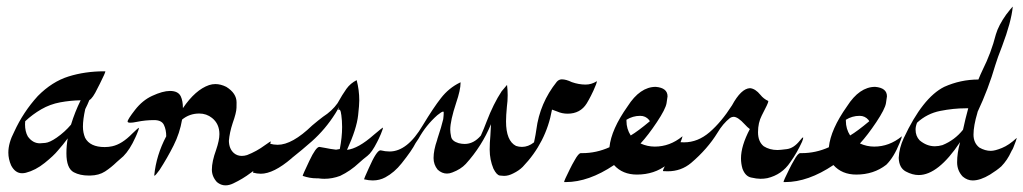

<svg xmlns="http://www.w3.org/2000/svg" viewBox="-20 -519 3054 573"><path d="M249.5 4.9H244.6Q218.8 4.9 200.2 -4.9Q178.2 -16.6 178.2 -61.5Q178.2 -84 182.1 -106Q168 -86.9 152.8 -69.8Q140.6 -54.7 113.3 -32.7Q85.9 -10.7 57.1 -3.4Q51.3 -2 45.9 -2Q25.4 -2 13.2 -25.4Q4.9 -44.4 4.9 -63.5Q4.9 -92.3 22.5 -126Q49.3 -184.6 92.8 -232.4Q135.3 -275.4 184.6 -290.8Q233.9 -306.2 291 -306.2H294.4V-305.7Q294.4 -301.8 277.8 -268.6L271 -255.4Q256.8 -225.6 246.6 -220.2Q241.2 -206.5 234.4 -193.4Q227.5 -162.6 227.5 -141.1Q227.5 -123.5 233.9 -107.9Q248.5 -80.1 292.5 -80.1Q304.2 -80.1 314.9 -82.5Q344.2 -88.9 374.5 -120.1Q392.6 -137.7 394.5 -137.7V-137.2Q394.5 -132.8 388.2 -118.2Q385.7 -113.3 384.3 -109.4Q367.7 -72.3 348.1 -52.7L328.6 -35.6Q311.5 -19 293.5 -7.3Q275.4 4.4 249.5 4.9ZM99.1 -91.3Q101.6 -91.3 115 -92.5Q128.4 -93.8 149.4 -108.4Q173.3 -125 191.9 -147Q203.6 -185.1 220.7 -219.7Q189.9 -219.2 159.7 -213.6Q129.4 -208 103.3 -192.9Q77.1 -177.7 55.2 -157.2Q54.7 -152.8 54.7 -147.9Q54.7 -126.5 63 -111.8Q77.6 -91.3 99.1 -91.3Z M652.8 34.2Q639.2 34.2 627.4 24.4Q612.3 7.8 612.3 -12.7Q612.3 -37.1 625 -71.8Q634.8 -100.6 634.8 -118.7Q634.8 -149.4 612.8 -167Q596.2 -180.2 574.7 -180.2Q545.4 -180.2 523.4 -162.1Q516.6 -121.6 498 -84.7Q479.5 -47.9 456.1 -11.7Q443.8 5.4 440.9 5.4Q440.4 5.4 440.4 3.9Q446.3 -55.7 476.1 -112.3Q476.1 -131.8 469.2 -146.2Q462.4 -160.6 439.9 -160.6Q414.1 -160.6 388.2 -155.3Q376 -152.8 369.1 -152.8Q360.8 -152.8 360.8 -156.2Q360.8 -162.6 383.1 -191.2Q405.3 -219.7 434.1 -232.9Q465.8 -247.6 487.3 -247.6Q511.7 -247.6 519.5 -231.4Q525.9 -217.8 525.9 -196.3Q563 -251 604 -265.1Q613.3 -268.1 622.6 -268.1Q638.7 -268.1 655.3 -259.8Q686 -240.7 686 -213.4Q686 -212.4 685.8 -197.5Q685.5 -182.6 674.3 -151.4Q665 -123 663.1 -98.6Q663.6 -74.7 678.2 -62Q688 -53.7 701.7 -53.7Q709 -53.7 717.3 -56.2Q746.1 -67.4 771 -85.9Q787.1 -97.2 788.1 -97.2Q788.1 -92.8 781.7 -77.6Q779.3 -72.8 777.8 -68.8Q757.8 -23.9 741.7 -12.2Q735.8 -8.8 728 -2.9Q705.1 14.6 676.3 28.3Q664.1 34.2 652.8 34.2Z M948.2 14.6Q939 14.6 929.7 13.2H924.8Q904.3 13.2 883.3 5.9Q883.3 2.9 903.1 -38.8Q922.9 -80.6 933.1 -80.6L950.2 -77.6Q966.3 -74.2 982.9 -72.3Q988.3 -72.8 994.1 -74.2Q1001 -109.4 1001 -140.1Q1001 -158.7 998.5 -177.2Q998 -177.2 998 -179Q998 -180.7 997.1 -184.6Q996.1 -188.5 994.9 -190.2Q993.7 -191.9 992.2 -191.9Q991.2 -191.9 989.3 -190.4Q991.7 -197.3 991.7 -198.2V-198.7Q991.2 -198.7 981 -180.7Q951.2 -133.3 910.6 -97.2Q881.8 -71.8 851.6 -47.9Q850.6 -47.4 850.1 -46.4Q796.4 -0.5 758.3 -0.5Q747.1 -0.5 734.9 -3.9Q734.9 -9.3 754.9 -48.8Q775.4 -90.3 784.2 -90.3H784.7Q796.9 -86.9 808.6 -86.9Q852.1 -86.9 911.6 -144.5Q930.7 -160.6 943.8 -170.4Q971.2 -188 987.3 -210.9Q1002 -237.3 1013.9 -253.9Q1025.9 -270.5 1044.4 -279.8Q1052.2 -250.5 1052.2 -219.2Q1052.2 -205.6 1048.8 -175.3Q1044.4 -134.3 1015.6 -71.8Q1048.8 -75.2 1095.7 -116.7Q1121.1 -138.2 1123 -138.2V-137.7Q1123 -134.8 1116.7 -119.1L1110.4 -105L1105.5 -95.2Q1089.8 -64 1076.7 -54Q1063.5 -43.9 1051.3 -32.7Q1025.9 -8.8 995.1 5.9Q971.7 14.6 948.2 14.6Z M1092.3 19.5Q1080.1 19.5 1066.4 16.1Q1066.4 14.2 1080.6 -17.1Q1104 -70.3 1115.2 -70.3H1116.2Q1129.9 -66.9 1142.6 -66.9Q1195.8 -66.9 1241.7 -145Q1273.9 -198.2 1295.9 -226.1Q1319.3 -256.3 1352.5 -272.5L1354.5 -273.4V-272Q1354.5 -250.5 1341.3 -211.9Q1323.7 -158.7 1323.7 -131.8Q1323.7 -123.5 1326.4 -110.6Q1329.1 -97.7 1348.6 -91.8Q1357.9 -89.4 1366.7 -89.4Q1393.6 -89.4 1415 -114.3Q1424.3 -134.8 1432.1 -155.8Q1452.6 -209.5 1477.1 -246.6L1493.2 -265.6Q1495.1 -250 1495.1 -234.9Q1495.1 -217.3 1492.7 -200.2Q1490.2 -173.8 1490.2 -156.7Q1490.2 -98.6 1520 -83.5Q1528.8 -80.6 1537.6 -80.6Q1556.6 -80.6 1573.7 -94.2L1576.2 -106.4Q1578.1 -114.7 1580.6 -131.8Q1590.8 -211.4 1641.6 -274.9Q1647.9 -282.2 1656.7 -282.2Q1669.4 -282.2 1686.5 -273.9Q1707.5 -266.6 1727.5 -266.6Q1745.1 -266.6 1760.7 -276.4L1761.2 -276.9V-275.9Q1761.2 -271 1751 -248.5L1743.7 -233.4Q1737.8 -221.7 1731 -210.4Q1711.9 -179.7 1673.8 -179.7Q1657.2 -179.7 1642.1 -186.5L1627.4 -191.9Q1609.9 -93.8 1540 -21Q1528.8 -9.8 1511.7 -1.5Q1497.6 5.9 1484.4 5.9Q1481.4 5.9 1471.9 4.9Q1462.4 3.9 1452.6 -15.6Q1441.4 -42.5 1441.4 -72.3Q1441.4 -92.8 1443.4 -113.3Q1444.8 -130.9 1445.3 -148.4Q1418 -82.5 1370.1 -29.8Q1355 -13.7 1330.1 -4.4Q1321.8 -1 1314 -1Q1298.8 -1 1286.1 -12.7Q1273.9 -27.8 1273.9 -47.4Q1273.9 -70.8 1284.7 -101.6Q1285.2 -102.5 1285.2 -104Q1297.9 -142.1 1302.7 -163.1L1303.2 -167.5Q1304.2 -175.3 1304.2 -183.6Q1303.7 -186 1302.7 -186Q1298.3 -186 1285.2 -175.3Q1251 -145 1229 -105L1220.2 -91.8Q1209.5 -70.3 1178.7 -31.7Q1157.2 -4.4 1129.9 10.3Q1112.8 19.5 1092.3 19.5Z M1668.5 24.4H1663.6V23.9Q1663.6 20 1680.2 -13.2Q1687.5 -28.3 1694.8 -40.5Q1706.5 -62 1713.4 -62H1717.8Q1759.8 -62 1798.8 -79.6Q1804.2 -132.8 1853 -201.7Q1890.1 -259.8 1937 -259.8Q1972.2 -256.8 1972.2 -231.4Q1972.2 -228.5 1969.2 -210.9Q1966.3 -193.4 1940.4 -154.5Q1914.6 -115.7 1891.6 -90.8Q1912.1 -81.5 1934.1 -81.5Q1979 -81.5 2016.1 -111.8L2016.6 -112.3V-111.3Q2016.6 -108.9 2010.3 -92.8Q1992.7 -49.3 1970.2 -27.3Q1932.6 2 1880.9 2Q1837.9 2 1812.5 -26.4Q1736.8 24.4 1668.5 24.4ZM1862.3 -114.7Q1883.8 -127.4 1919.4 -157.2L1917 -161.1Q1906.7 -173.3 1890.6 -173.3Q1868.7 -173.3 1849.6 -161.6V-158.2Q1849.6 -134.3 1862.3 -114.7Z M2249.5 14.6Q2238.3 14.6 2221.2 10.7Q2204.1 6.8 2195.8 -15.6Q2191.4 -30.8 2191.4 -46.4Q2191.4 -83.5 2217.8 -133.8Q2210.4 -139.2 2202.6 -147.9Q2182.1 -170.4 2169.4 -170.4Q2164.1 -170.4 2158.7 -167Q2137.2 -149.9 2121.1 -122.6Q2091.3 -74.2 2042.5 -32.7Q2012.7 -7.8 1972.7 -7.8L1959 -8.3L1958.5 -9.3Q1958.5 -12.2 1967.8 -30.8Q1999 -94.7 2008.8 -94.7L2021.5 -94.2Q2062.5 -94.2 2097.7 -124.5Q2132.8 -154.8 2164.6 -204.6Q2191.9 -254.9 2218.3 -255.9Q2234.4 -254.4 2249.5 -235.8Q2258.8 -224.1 2272.5 -217.8Q2272.9 -217.3 2272.9 -216.3Q2272.9 -211.4 2253.4 -174.3Q2242.2 -152.8 2242.2 -124.5Q2242.2 -96.2 2259.3 -82.5Q2276.9 -71.3 2300.3 -71.3Q2307.6 -71.3 2328.4 -74Q2349.1 -76.7 2367.2 -99.6Q2374.5 -108.9 2376.5 -108.9Q2377 -108.9 2377 -107.4Q2377 -104.5 2373.5 -95.7Q2358.9 -63.5 2338.4 -34.7Q2313.5 2.4 2270 12.7Q2259.8 14.6 2249.5 14.6Z M2323.2 24.4H2318.4V23.9Q2318.4 20 2335 -13.2Q2342.3 -28.3 2349.6 -40.5Q2361.3 -62 2368.2 -62H2372.6Q2414.6 -62 2453.6 -79.6Q2459 -132.8 2507.8 -201.7Q2544.9 -259.8 2591.8 -259.8Q2627 -256.8 2627 -231.4Q2627 -228.5 2624 -210.9Q2621.1 -193.4 2595.2 -154.5Q2569.3 -115.7 2546.4 -90.8Q2566.9 -81.5 2588.9 -81.5Q2633.8 -81.5 2670.9 -111.8L2671.4 -112.3V-111.3Q2671.4 -108.9 2665 -92.8Q2647.5 -49.3 2625 -27.3Q2587.4 2 2535.6 2Q2492.7 2 2467.3 -26.4Q2391.6 24.4 2323.2 24.4ZM2517.1 -114.7Q2538.6 -127.4 2574.2 -157.2L2571.8 -161.1Q2561.5 -173.3 2545.4 -173.3Q2523.4 -173.3 2504.4 -161.6V-158.2Q2504.4 -134.3 2517.1 -114.7Z M2882.8 19.5Q2866.7 19.5 2853 7.8Q2836.4 -9.8 2836.4 -34.7Q2836.4 -62 2844.7 -92.3L2845.2 -94.7Q2779.8 3.4 2721.7 3.4Q2703.1 3.4 2683.1 -7.3Q2663.1 -18.1 2662.1 -47.9Q2663.6 -78.1 2677.2 -106.9Q2733.4 -227.5 2797.9 -259.8Q2846.7 -281.7 2899.9 -281.7Q2905.8 -296.4 2912.6 -310.5Q2938 -361.3 2952.1 -416.5Q2960 -443.4 2982.9 -475.6L2995.6 -491.7Q3001.5 -499 3002 -499Q3002.4 -499 3002.4 -498.5Q2998 -453.6 2970.7 -381.3Q2956.5 -345.2 2950.7 -325.7Q2929.7 -253.4 2897.5 -185.1Q2897 -184.1 2897 -182.6Q2885.3 -143.6 2885.3 -117.2Q2885.3 -92.3 2902.8 -78.6Q2919.9 -68.8 2937 -68.8Q2949.2 -68.8 2970.2 -77.4Q2991.2 -85.9 3013.7 -106.9L3014.2 -107.4V-106.4Q3014.2 -105.5 3011.7 -98.1L3004.4 -79.1L3002 -73.7Q2999.5 -70.3 2997.6 -65.9Q2986.3 -41 2968.3 -22.5Q2955.1 -10.7 2934.6 2Q2905.8 19.5 2882.8 19.5ZM2770 -82.5Q2780.8 -82.5 2792.5 -85.9Q2829.1 -100.6 2854 -131.8Q2860.8 -164.1 2869.6 -195.8H2861.3Q2825.7 -195.8 2786.1 -188Q2746.6 -180.2 2716.8 -152.8Q2712.4 -141.6 2712.4 -132.3Q2712.4 -112.8 2724.6 -100.1Q2745.6 -82.5 2770 -82.5Z"/></svg>

Font: Terrible Cursive
Style: Regular
Weight: 400
Designer: GGBotNet
Foundry: GGBotNet
Version: 1.00